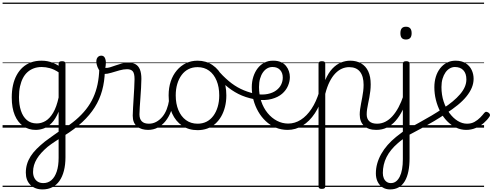

<svg xmlns="http://www.w3.org/2000/svg" viewBox="-20 -989 3815 1487"><path d="M309 478Q251 478 215.5 443Q180 408 180 348Q180 313 189.5 281.5Q199 250 217.5 221Q236 192 264 164Q292 136 328 107Q346 94 363.5 81Q381 68 399 55.5Q417 43 434 31V-124Q410 -67 380.5 -36.5Q351 -6 319.5 5.5Q288 17 256 17Q202 17 160 -12Q118 -41 94.5 -97Q71 -153 71 -234Q71 -285 80.5 -328.5Q90 -372 109 -407Q128 -442 155.5 -467Q183 -492 219.5 -505.5Q256 -519 301 -519Q326 -519 347 -515Q368 -511 389.5 -502.5Q411 -494 434 -480V-496Q434 -506 440.5 -510.5Q447 -515 461 -515Q474 -515 480.5 -510.5Q487 -506 487 -496V229Q487 287 475 333.5Q463 380 440.5 412Q418 444 385 461Q352 478 309 478ZM316 429Q352 429 378.5 406Q405 383 419.5 339Q434 295 434 233V89Q420 98 405.5 107.5Q391 117 377 127Q363 137 349 148Q322 171 301 194Q280 217 265.5 241Q251 265 243.5 290Q236 315 236 343Q236 368 245.5 387.5Q255 407 272.5 418Q290 429 316 429ZM265 -33Q300 -33 332.5 -52Q365 -71 391.5 -115.5Q418 -160 434 -234V-429Q399 -452 366.5 -461Q334 -470 303 -470Q270 -470 242.5 -460Q215 -450 193.5 -431Q172 -412 157.5 -384Q143 -356 135 -319.5Q127 -283 127 -237Q127 -178 142 -132Q157 -86 187.5 -59.5Q218 -33 265 -33ZM0 449H622V459H0ZM0 -20H622V0H0ZM0 -505H622V-500H0ZM0 -969H622V-959H0Z M477 62Q469 67 462.5 62Q456 57 453 47.5Q450 38 452.5 28Q455 18 465 13Q523 -23 568 -61.5Q613 -100 646.5 -142.5Q680 -185 702 -233Q724 -281 735.5 -336Q747 -391 749 -455Q749 -463 756 -466.5Q763 -470 771.5 -467.5Q780 -465 786.5 -458Q793 -451 792 -437Q790 -358 771 -288.5Q752 -219 714 -158.5Q676 -98 617.5 -43.5Q559 11 477 62ZM622 449H635V459H622ZM622 -20H635V0H622ZM622 -505H635V-500H622ZM622 -969H635V-959H622Z M1127 17Q1102 17 1080 10.5Q1058 4 1041.5 -9.5Q1025 -23 1016.5 -43.5Q1008 -64 1008 -93Q1008 -120 1010.5 -155.5Q1013 -191 1015 -230Q1017 -269 1019.5 -306.5Q1022 -344 1022 -376Q1022 -421 1008 -437Q994 -453 964 -453Q937 -453 905 -444Q873 -435 842 -425.5Q811 -416 787 -416Q772 -416 758 -432Q744 -448 735 -470.5Q726 -493 726 -513Q726 -526 730.5 -536Q735 -546 743.5 -552Q752 -558 764 -558Q783 -558 791.5 -542Q800 -526 800 -502Q800 -493 798.5 -482Q797 -471 796 -463Q813 -462 833 -468Q853 -474 876 -482.5Q899 -491 923.5 -497.5Q948 -504 973 -504Q1007 -504 1029.5 -491.5Q1052 -479 1063.5 -451Q1075 -423 1075 -378Q1075 -346 1072.5 -308Q1070 -270 1067.5 -232Q1065 -194 1062.5 -160.5Q1060 -127 1060 -104Q1060 -68 1078 -49.5Q1096 -31 1133 -31Q1144 -31 1149 -23.5Q1154 -16 1153.5 -7Q1153 2 1146.5 9.5Q1140 17 1127 17ZM634 449H1202V459H634ZM634 -20H1202V0H634ZM634 -505H1202V-500H634ZM634 -969H1202V-959H634Z M1127 17Q1116 17 1110.5 9.5Q1105 2 1105.5 -7Q1106 -16 1113 -23.5Q1120 -31 1133 -31Q1164 -31 1190.5 -45.5Q1217 -60 1237.5 -84.5Q1258 -109 1271 -142.5Q1284 -176 1290 -215Q1291 -226 1300 -229Q1309 -232 1317 -228Q1325 -224 1324 -213Q1319 -165 1303 -123.5Q1287 -82 1261.5 -50.5Q1236 -19 1202 -1Q1168 17 1127 17ZM1202 449V459ZM1202 -20V0ZM1202 -505V-500ZM1202 -969V-959Z M1510 19Q1442 19 1391.5 -15Q1341 -49 1313.5 -109.5Q1286 -170 1286 -250Q1286 -310 1302.5 -359Q1319 -408 1349.5 -444Q1380 -480 1420.5 -499.5Q1461 -519 1510 -519Q1576 -519 1626 -485Q1676 -451 1704.5 -390.5Q1733 -330 1733 -250Q1733 -203 1722.5 -161.5Q1712 -120 1693 -87Q1674 -54 1647 -30Q1620 -6 1585.5 6.5Q1551 19 1510 19ZM1510 -31Q1549 -31 1579.5 -46.5Q1610 -62 1632 -91.5Q1654 -121 1666 -161.5Q1678 -202 1678 -250Q1678 -315 1657.5 -364.5Q1637 -414 1599.5 -441.5Q1562 -469 1510 -469Q1471 -469 1440 -453.5Q1409 -438 1387 -408.5Q1365 -379 1353 -339Q1341 -299 1341 -250Q1341 -186 1361.5 -136.5Q1382 -87 1420 -59Q1458 -31 1510 -31ZM1202 449H1803V459H1202ZM1202 -20H1803V0H1202ZM1202 -505H1803V-500H1202ZM1202 -969H1803V-959H1202Z M1952 -220Q1880 -234 1826 -261.5Q1772 -289 1726.5 -329Q1681 -369 1638 -420Q1631 -428 1634 -438.5Q1637 -449 1645 -454.5Q1653 -460 1659 -453Q1707 -399 1751.5 -361.5Q1796 -324 1844.5 -300.5Q1893 -277 1953 -263Q1961 -261 1964.5 -254Q1968 -247 1967.5 -238.5Q1967 -230 1962.5 -224.5Q1958 -219 1952 -220ZM1803 449H1841V459H1803ZM1803 -20H1841V0H1803ZM1803 -505H1841V-500H1803ZM1803 -969H1841V-959H1803Z M1958 -261Q2013 -253 2052.5 -261Q2092 -269 2118.5 -288.5Q2145 -308 2157.5 -334Q2170 -360 2170 -388Q2170 -425 2149 -447.5Q2128 -470 2092 -470Q2080 -470 2075 -477.5Q2070 -485 2071 -494.5Q2072 -504 2078.5 -511.5Q2085 -519 2097 -519Q2131 -519 2155.5 -508Q2180 -497 2195 -478.5Q2210 -460 2217.5 -437.5Q2225 -415 2225 -392Q2225 -359 2210.5 -324.5Q2196 -290 2165 -263Q2134 -236 2084 -222.5Q2034 -209 1965 -217ZM1840 449H2315V459H1840ZM1840 -20H2315V0H1840ZM1840 -505H2315V-500H1840ZM1840 -969H2315V-959H1840Z M2208 17Q2158 17 2115 -1Q2072 -19 2038 -51Q2004 -83 1980 -125Q1956 -167 1943 -215Q1930 -263 1930 -313Q1930 -357 1942 -394.5Q1954 -432 1975.5 -460Q1997 -488 2027 -503.5Q2057 -519 2093 -519Q2104 -519 2109 -511.5Q2114 -504 2113 -494.5Q2112 -485 2106 -477.5Q2100 -470 2089 -470Q2068 -470 2049.5 -459.5Q2031 -449 2016.5 -428.5Q2002 -408 1994 -379.5Q1986 -351 1986 -315Q1986 -255 2003.5 -203.5Q2021 -152 2052.5 -113.5Q2084 -75 2125 -53.5Q2166 -32 2212 -32Q2264 -32 2310 -61.5Q2356 -91 2392.5 -146Q2429 -201 2452 -277Q2454 -286 2463 -286.5Q2472 -287 2479 -281Q2486 -275 2483 -263Q2460 -174 2418.5 -111.5Q2377 -49 2323 -16Q2269 17 2208 17ZM2315 449V459ZM2315 -20V0ZM2315 -505V-500ZM2315 -969V-959Z M2472 474Q2459 474 2453 469.5Q2447 465 2447 455V-496Q2447 -506 2453.5 -510.5Q2460 -515 2473 -515Q2487 -515 2493 -510.5Q2499 -506 2499 -496V-369Q2523 -425 2554.5 -458Q2586 -491 2621.5 -505Q2657 -519 2692 -519Q2741 -519 2777 -498Q2813 -477 2832 -436.5Q2851 -396 2851 -336Q2851 -310 2848 -284.5Q2845 -259 2840.5 -234.5Q2836 -210 2831 -187Q2826 -164 2823 -143Q2820 -122 2820 -103Q2820 -69 2840 -50Q2860 -31 2900 -31Q2910 -31 2914.5 -23.5Q2919 -16 2918.5 -7Q2918 2 2912 9.5Q2906 17 2894 17Q2833 17 2799.5 -14.5Q2766 -46 2766 -102Q2766 -121 2769 -143Q2772 -165 2776.5 -188Q2781 -211 2785.5 -235Q2790 -259 2793 -283.5Q2796 -308 2796 -332Q2796 -398 2768 -433.5Q2740 -469 2684 -469Q2656 -469 2629 -457.5Q2602 -446 2577.5 -421Q2553 -396 2533 -356.5Q2513 -317 2499 -262V455Q2499 465 2492.5 469.5Q2486 474 2472 474ZM2315 449H2969V459H2315ZM2315 -20H2969V0H2315ZM2315 -505H2969V-500H2315ZM2315 -969H2969V-959H2315Z M2894 17Q2883 17 2877.5 9.5Q2872 2 2872.5 -7Q2873 -16 2880 -23.5Q2887 -31 2900 -31Q2934 -31 2964 -46Q2994 -61 3019.5 -89.5Q3045 -118 3066.5 -158Q3088 -198 3105 -249Q3108 -259 3117 -259Q3126 -259 3132.5 -252Q3139 -245 3136 -235Q3120 -180 3097 -134Q3074 -88 3044.5 -54Q3015 -20 2977.5 -1.5Q2940 17 2894 17ZM2969 449V459ZM2969 -20V0ZM2969 -505V-500ZM2969 -969V-959Z M3001 478Q2968 478 2943.5 462.5Q2919 447 2905 419Q2891 391 2891 354Q2891 315 2901.5 277.5Q2912 240 2932.5 203.5Q2953 167 2982 134Q3011 101 3048 71Q3061 61 3074 51Q3087 41 3100 31V-496Q3100 -506 3106.5 -510.5Q3113 -515 3126 -515Q3139 -515 3145.5 -510.5Q3152 -506 3152 -496V237Q3152 292 3143 337Q3134 382 3115.5 413.5Q3097 445 3068.5 461.5Q3040 478 3001 478ZM3007 429Q3030 429 3047 416Q3064 403 3076 379Q3088 355 3094 321Q3100 287 3100 244V89Q3090 96 3080 104Q3070 112 3061 120Q3032 145 3010 172Q2988 199 2973.5 228Q2959 257 2952 288Q2945 319 2945 351Q2945 374 2952.5 391.5Q2960 409 2974 419Q2988 429 3007 429ZM3124 -683Q3102 -683 3091.5 -695Q3081 -707 3081 -732Q3081 -757 3091.5 -769.5Q3102 -782 3124 -782Q3146 -782 3157 -769.5Q3168 -757 3168 -732Q3168 -707 3157 -695Q3146 -683 3124 -683ZM2969 449H3285V459H2969ZM2969 -20H3285V0H2969ZM2969 -505H3285V-500H2969ZM2969 -969H3285V-959H2969Z M3432 -108Q3389 -79 3342 -51Q3295 -23 3243.5 5Q3192 33 3137 62Q3130 67 3122.5 63Q3115 59 3111 50.5Q3107 42 3108.5 33.5Q3110 25 3120 19Q3173 -10 3223.5 -37.5Q3274 -65 3321 -93Q3368 -121 3410 -149Q3418 -155 3425.5 -151.5Q3433 -148 3438 -140.5Q3443 -133 3442 -124Q3441 -115 3432 -108ZM3285 449V459ZM3285 -20V0ZM3285 -505V-500ZM3285 -969V-959Z M3591 17Q3549 17 3511.5 -1Q3474 -19 3443 -50.5Q3412 -82 3390 -124.5Q3368 -167 3356 -215Q3344 -263 3344 -313Q3344 -357 3355.5 -394.5Q3367 -432 3389 -460Q3411 -488 3441 -503.5Q3471 -519 3508 -519Q3556 -519 3587 -499Q3618 -479 3633 -447Q3648 -415 3648 -379Q3648 -344 3634 -310Q3620 -276 3592.5 -242Q3565 -208 3525 -175.5Q3485 -143 3434 -110L3411 -149Q3453 -176 3486 -203.5Q3519 -231 3543 -259Q3567 -287 3579.5 -315.5Q3592 -344 3592 -374Q3592 -420 3568.5 -445Q3545 -470 3503 -470Q3483 -470 3464 -459.5Q3445 -449 3430.5 -428.5Q3416 -408 3407.5 -379.5Q3399 -351 3399 -315Q3399 -254 3416 -202.5Q3433 -151 3461.5 -112.5Q3490 -74 3525 -52.5Q3560 -31 3597 -31Q3630 -31 3655 -45Q3680 -59 3699 -78.5Q3718 -98 3731 -115Q3739 -124 3747 -123Q3755 -122 3764 -116Q3772 -110 3774.5 -102.5Q3777 -95 3771 -86Q3754 -60 3727 -36.5Q3700 -13 3665 2Q3630 17 3591 17ZM3285 449H3729V459H3285ZM3285 -20H3729V0H3285ZM3285 -505H3729V-500H3285ZM3285 -969H3729V-959H3285Z"/></svg>

Font: Playwrite IT Trad Guides
Style: Regular
Weight: 400
Designer: Veronika Burian, José Scaglione
Foundry: TypeTogether
Version: Version 1.003